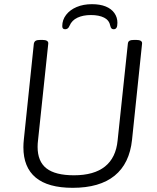

<svg xmlns="http://www.w3.org/2000/svg" viewBox="-20 -893 752 919"><path d="M328 6Q210 6 151 -43Q92 -92 92 -188Q92 -197 92.5 -206Q93 -215 94 -224L142 -684Q144 -694 151 -698Q158 -702 174 -702H182Q213 -702 211 -684L162 -221Q161 -214 160.5 -206Q160 -198 160 -190Q160 -120 202.5 -87Q245 -54 334 -54Q430 -54 482.5 -96Q535 -138 543 -221L592 -684Q593 -694 600 -698Q607 -702 623 -702H631Q662 -702 660 -684L612 -224Q600 -110 528.5 -52Q457 6 328 6ZM292 -753Q285 -753 281.5 -756.5Q278 -760 278 -768Q278 -798 296.5 -822Q315 -846 347 -859.5Q379 -873 420 -873Q459 -873 486 -862Q513 -851 527.5 -830.5Q542 -810 542 -784Q542 -767 537.5 -760Q533 -753 524 -753Q518 -753 514 -756.5Q510 -760 508 -769Q503 -796 478.5 -808.5Q454 -821 415 -821Q378 -821 351 -808.5Q324 -796 313 -770Q309 -760 303.5 -756.5Q298 -753 292 -753Z"/></svg>

Font: Asap Light
Style: Italic
Weight: 300
Italic angle: -6°
Designer: Pablo Cosgaya
Foundry: Omnibus-Type
Version: Version 3.001